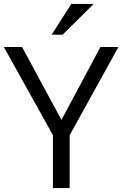

<svg xmlns="http://www.w3.org/2000/svg" viewBox="-21 -953 621 973"><path d="M247.1 0V-268.1L-1.5 -714.8H90.8L290.5 -345.2L487.8 -714.8H579.1L332 -267.6V0ZM295.9 -776.9 240.7 -777.3 340.3 -933.1H454.1Z"/></svg>

Font: Pontano Sans
Style: Regular
Weight: 400
Designer: Vernon Adams
Foundry: Vernon Adams
Version: Version 2.001